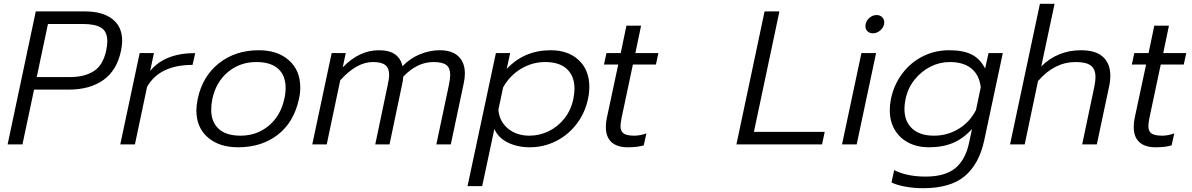

<svg xmlns="http://www.w3.org/2000/svg" viewBox="-20 -759 6264 1009"><path d="M168 -699H427Q519 -699 570.5 -659Q622 -619 622 -545Q622 -520 616 -493Q595 -390 524 -339Q453 -288 340 -288H159L98 0H20ZM348 -354Q423 -354 472 -384.5Q521 -415 538 -493Q544 -522 544 -542Q544 -593 512 -613Q480 -633 415 -633H232L173 -354Z M714 -480H789L769 -386Q846 -480 1006 -480L992 -418Q819 -418 753 -303L689 0H612Z M1012 -179Q1012 -202 1019 -239Q1044 -358 1130.5 -426.5Q1217 -495 1340 -495Q1439 -495 1498.5 -442Q1558 -389 1558 -299Q1558 -268 1551 -239Q1525 -117 1440 -51Q1355 15 1231 15Q1132 15 1072 -37Q1012 -89 1012 -179ZM1474 -239Q1481 -268 1481 -297Q1481 -362 1442 -397.5Q1403 -433 1327 -433Q1241 -433 1178 -380.5Q1115 -328 1096 -239Q1090 -209 1090 -182Q1090 -118 1129 -82Q1168 -46 1244 -46Q1330 -46 1392.5 -98.5Q1455 -151 1474 -239Z M1723 -480H1797L1781 -405Q1868 -495 1971 -495Q2026 -495 2056.5 -473Q2087 -451 2095 -411Q2137 -454 2188.5 -474.5Q2240 -495 2290 -495Q2356 -495 2389.5 -462.5Q2423 -430 2423 -373Q2423 -348 2417 -321L2349 0H2273L2339 -312Q2346 -347 2346 -365Q2346 -402 2325.5 -417.5Q2305 -433 2258 -433Q2172 -433 2099 -356Q2099 -339 2092 -310L2027 0H1952L2017 -310Q2025 -345 2025 -366Q2025 -401 2005 -417Q1985 -433 1940 -433Q1854 -433 1768 -337L1697 0H1621Z M2586 -480H2661L2643 -397Q2735 -495 2874 -495Q2966 -495 3021.5 -443Q3077 -391 3077 -302Q3077 -270 3070 -239Q3054 -164 3009 -106Q2964 -48 2900 -16.5Q2836 15 2765 15Q2700 15 2649.5 -9.5Q2599 -34 2578 -81L2514 219H2437ZM2993 -239Q2999 -268 2999 -293Q2999 -359 2959.5 -396Q2920 -433 2845 -433Q2777 -433 2718 -397.5Q2659 -362 2624 -300L2599 -181Q2605 -120 2650 -83Q2695 -46 2762 -46Q2816 -46 2864.5 -70Q2913 -94 2947 -137.5Q2981 -181 2993 -239Z M3164 -91Q3164 -118 3169 -139L3229 -420H3154L3167 -480H3242L3272 -624H3349L3319 -480H3440L3427 -420H3306L3246 -137Q3241 -110 3241 -96Q3241 -69 3257.5 -57.5Q3274 -46 3314 -46Q3344 -46 3377 -58L3363 5Q3329 15 3279 15Q3223 15 3193.5 -12Q3164 -39 3164 -91Z M3998 -699H4076L3942 -66H4314L4300 0H3850Z M4528 -621Q4528 -645 4546 -662.5Q4564 -680 4587 -680Q4604 -680 4615.5 -669Q4627 -658 4627 -642Q4627 -619 4608.5 -601.5Q4590 -584 4567 -584Q4550 -584 4539 -594.5Q4528 -605 4528 -621ZM4507 -480H4584L4482 0H4405Z M4665 200 4679 135Q4747 169 4844 169Q4946 169 5000 125Q5054 81 5073 -10L5088 -81Q5044 -32 4989.5 -8.5Q4935 15 4861 15Q4801 15 4754.5 -9Q4708 -33 4682 -77Q4656 -121 4656 -180Q4656 -208 4662 -239Q4678 -315 4722.5 -373.5Q4767 -432 4830.5 -463.5Q4894 -495 4968 -495Q5042 -495 5086.5 -472.5Q5131 -450 5157 -399L5175 -480H5250L5152 -20Q5125 104 5049.5 167Q4974 230 4831 230Q4783 230 4738.5 222Q4694 214 4665 200ZM5109 -181 5134 -300Q5127 -364 5085.5 -398.5Q5044 -433 4971 -433Q4918 -433 4869.5 -408.5Q4821 -384 4786 -340Q4751 -296 4739 -239Q4733 -211 4733 -187Q4733 -121 4773.5 -83.5Q4814 -46 4888 -46Q4959 -46 5018 -82Q5077 -118 5109 -181Z M5445 -739H5522L5452 -410Q5538 -495 5661 -495Q5739 -495 5777 -459.5Q5815 -424 5815 -361Q5815 -332 5810 -311L5744 0H5667L5731 -304Q5737 -333 5737 -354Q5737 -395 5713 -414Q5689 -433 5633 -433Q5521 -433 5435 -333L5365 0H5288Z M5938 -91Q5938 -118 5943 -139L6003 -420H5928L5941 -480H6016L6046 -624H6123L6093 -480H6214L6201 -420H6080L6020 -137Q6015 -110 6015 -96Q6015 -69 6031.5 -57.5Q6048 -46 6088 -46Q6118 -46 6151 -58L6137 5Q6103 15 6053 15Q5997 15 5967.5 -12Q5938 -39 5938 -91Z"/></svg>

Font: Prompt Light
Style: Italic
Weight: 300
Italic angle: -12°
Designer: Katatrad Team
Foundry: CadsonDemak
Version: Version 1.000